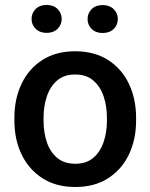

<svg xmlns="http://www.w3.org/2000/svg" viewBox="-20 -745 607 775"><path d="M38.1 -258.3V-269.5Q38.1 -346.2 67.1 -407Q96.2 -467.8 151.1 -502.9Q206.1 -538.1 283.2 -538.1Q360.8 -538.1 416 -502.9Q471.2 -467.8 500.2 -407Q529.3 -346.2 529.3 -269.5V-258.3Q529.3 -181.6 500.2 -121.1Q471.2 -60.5 416.3 -25.4Q361.3 9.8 284.2 9.8Q206.5 9.8 151.6 -25.4Q96.7 -60.5 67.4 -121.1Q38.1 -181.6 38.1 -258.3ZM155.8 -269.5V-258.3Q155.8 -210.4 169.2 -170.9Q182.6 -131.3 210.9 -107.7Q239.3 -84 284.2 -84Q328.1 -84 356.2 -107.7Q384.3 -131.3 397.9 -170.9Q411.6 -210.4 411.6 -258.3V-269.5Q411.6 -316.4 398.2 -356.2Q384.8 -396 356.4 -420.2Q328.1 -444.3 283.2 -444.3Q238.8 -444.3 210.7 -420.2Q182.6 -396 169.2 -356.2Q155.8 -316.4 155.8 -269.5ZM107.4 -668.5Q107.4 -692.4 124 -708.7Q140.6 -725.1 168 -725.1Q195.8 -725.1 212.4 -708.7Q229 -692.4 229 -668.5Q229 -645 212.4 -628.7Q195.8 -612.3 168 -612.3Q140.6 -612.3 124 -628.7Q107.4 -645 107.4 -668.5ZM333.5 -668Q333.5 -691.9 350.1 -708.3Q366.7 -724.6 394.5 -724.6Q421.9 -724.6 438.7 -708.3Q455.6 -691.9 455.6 -668Q455.6 -644 438.7 -627.9Q421.9 -611.8 394.5 -611.8Q366.7 -611.8 350.1 -627.9Q333.5 -644 333.5 -668Z"/></svg>

Font: Vazirmatn RD FD Medium
Style: Regular
Weight: 500
Designer: Saber Rastikerdar
Foundry: Saber Rastikerdar
Version: Version 33.003